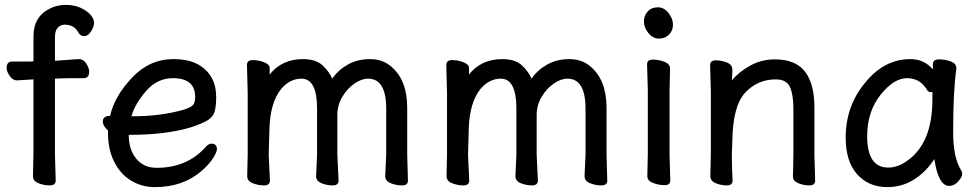

<svg xmlns="http://www.w3.org/2000/svg" viewBox="-20 -738 4011 786"><path d="M51 -409Q50 -409 49 -409Q32 -409 19.5 -427.5Q7 -446 7 -459Q7 -486 29 -486H103L117 -487V-589Q117 -670 184 -703Q214 -718 249 -718Q284 -718 310 -706Q336 -694 350.5 -677.5Q365 -661 365 -644.5Q365 -628 352.5 -609Q340 -590 324.5 -590Q309 -590 300 -606Q284 -637 244 -637Q229 -637 217 -625Q205 -613 205 -585V-489L215 -490Q227 -491 244.5 -492Q262 -493 278.5 -494.5Q295 -496 302 -496H303Q322 -496 333.5 -477.5Q345 -459 345 -445Q345 -418 323 -418H266Q246 -418 227 -417L205 -416V-105L208 1Q208 21 184 21Q160 21 137.5 12Q115 3 115 -17L117 -116V-413H114Z M845 -150Q868 -150 868 -127Q868 -116 852.5 -91Q837 -66 806 -39Q730 28 614 28Q560 28 516 1Q472 -26 447 -76.5Q422 -127 422 -195V-204Q401 -222 401 -241Q401 -263 431 -264Q448 -343 520 -419.5Q592 -496 689 -496Q754 -496 793 -473Q865 -431 865 -340Q865 -305 859 -282.5Q853 -260 830.5 -246Q808 -232 762 -217Q661 -186 510 -186H507Q507 -125 538 -88Q569 -51 621 -51Q743 -51 818 -132Q833 -150 845 -150ZM779 -341Q779 -418 688 -418Q624 -418 578.5 -366Q533 -314 518 -262H525Q636 -262 729 -288Q762 -298 770.5 -308.5Q779 -319 779 -341Z M1561 -293Q1561 -416 1487 -416Q1460 -416 1430.5 -395.5Q1401 -375 1381 -341Q1361 -307 1361 -268V-105L1366 1Q1366 21 1342 21Q1318 21 1296 12Q1274 3 1274 -17L1278 -105V-293Q1278 -416 1214 -416Q1167 -416 1131 -374Q1086 -318 1083 -210Q1081 -156 1080 -105L1085 1Q1085 21 1061 21Q1037 21 1014.5 12Q992 3 992 -17L994 -105V-356L991 -472Q991 -492 1015 -492Q1039 -492 1061.5 -483Q1084 -474 1084 -460V-433Q1134 -496 1220 -496Q1274 -496 1301.5 -469.5Q1329 -443 1340 -416Q1365 -452 1404.5 -474Q1444 -496 1495 -496Q1546 -496 1581 -466Q1647 -411 1647 -297V-105L1650 1Q1650 21 1626 21Q1602 21 1579.5 12Q1557 3 1557 -17L1561 -105Z M2377 -293Q2377 -416 2303 -416Q2276 -416 2246.5 -395.5Q2217 -375 2197 -341Q2177 -307 2177 -268V-105L2182 1Q2182 21 2158 21Q2134 21 2112 12Q2090 3 2090 -17L2094 -105V-293Q2094 -416 2030 -416Q1983 -416 1947 -374Q1902 -318 1899 -210Q1897 -156 1896 -105L1901 1Q1901 21 1877 21Q1853 21 1830.5 12Q1808 3 1808 -17L1810 -105V-356L1807 -472Q1807 -492 1831 -492Q1855 -492 1877.5 -483Q1900 -474 1900 -460V-433Q1950 -496 2036 -496Q2090 -496 2117.5 -469.5Q2145 -443 2156 -416Q2181 -452 2220.5 -474Q2260 -496 2311 -496Q2362 -496 2397 -466Q2463 -411 2463 -297V-105L2466 1Q2466 21 2442 21Q2418 21 2395.5 12Q2373 3 2373 -17L2377 -105Z M2735 -637Q2735 -613 2719 -596.5Q2703 -580 2677.5 -580Q2652 -580 2634 -603Q2616 -626 2616 -650Q2616 -674 2631.5 -691Q2647 -708 2673 -708Q2699 -708 2717 -684.5Q2735 -661 2735 -637ZM2630 -17 2632 -105V-368L2629 -475Q2629 -494 2653 -494Q2677 -494 2700 -485Q2723 -476 2723 -457L2721 -368V-105L2724 1Q2724 20 2700.5 20Q2677 20 2653.5 11Q2630 2 2630 -17Z M3226 -17 3227 -44 3228 -115V-293Q3228 -350 3214 -381.5Q3200 -413 3156 -413Q3081 -413 3030.5 -358.5Q2980 -304 2978 -162Q2977 -129 2976 -105V-89Q2976 -59 2979 1Q2979 21 2955.5 21Q2932 21 2910 12Q2888 3 2888 -17L2890 -115V-364L2887 -471Q2887 -491 2910.5 -491Q2934 -491 2956 -482Q2978 -473 2978 -453V-439Q2977 -425 2976 -409Q3005 -444 3051.5 -469.5Q3098 -495 3152 -495Q3250 -495 3287 -427Q3314 -379 3314 -297V-105L3317 1Q3317 21 3293.5 21Q3270 21 3248 12Q3226 3 3226 -16Z M3895 -459V-456Q3882 -367 3882 -195Q3882 -93 3915 -40Q3919 -35 3919 -24.5Q3919 -14 3903 4.5Q3887 23 3866 23Q3821 23 3805 -87Q3771 -34 3721.5 -3Q3672 28 3613 28Q3536 28 3489 -24.5Q3442 -77 3442 -175Q3442 -304 3522 -400Q3600 -496 3707 -496Q3763 -496 3799 -454V-475Q3799 -495 3824 -495Q3849 -495 3872 -486.5Q3895 -478 3895 -459ZM3530 -180Q3530 -52 3616 -52Q3657 -52 3697 -82Q3797 -155 3797 -330Q3797 -346 3797 -362Q3795 -361 3788 -361Q3781 -361 3775 -370Q3747 -418 3693 -418Q3639 -418 3584.5 -349.5Q3530 -281 3530 -180Z"/></svg>

Font: LXGW ZhenKai
Style: Regular
Weight: 400
Designer: LXGW / Fontworks Inc.
Foundry: LXGW / Fontworks Inc.
Version: Version 0.800;June 8, 2025